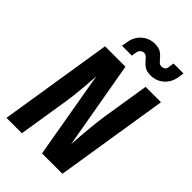

<svg xmlns="http://www.w3.org/2000/svg" viewBox="-276 -1060 1165 1165"><g transform="rotate(45 306.0 -477.5)"><path d="M480 -730H612L496 0H321L223 -565Q223 -549 216 -464Q209 -379 199 -320L148 0H16L132 -730H307L406 -165Q418 -340 432 -430ZM365 -845Q354 -858 346.5 -864Q339 -870 328 -870Q315 -870 305 -861Q295 -852 292 -837L287 -805H202L208 -840Q216 -892 251.5 -923.5Q287 -955 336 -955Q369 -955 387.5 -943Q406 -931 423 -910Q434 -897 441.5 -891Q449 -885 460 -885Q474 -885 483.5 -892.5Q493 -900 494 -913L500 -950H585L580 -915Q572 -863 536.5 -831.5Q501 -800 452 -800Q419 -800 400.5 -812Q382 -824 365 -845Z"/></g></svg>

Font: JetBrains Mono Extra Bold
Style: Italic
Weight: 800
Italic angle: -9°
Monospace: yes
Designer: Philipp Nurullin, Konstantin Bulenkov
Foundry: JetBrains
Version: 2.002